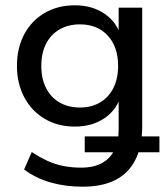

<svg xmlns="http://www.w3.org/2000/svg" viewBox="-20 -516 630 725"><path d="M292 189Q227 189 171 173Q115 157 71 124L100 58Q130 78 159.5 91.5Q189 105 220.5 111Q252 117 286 117Q334 117 365.5 99.5Q397 82 412 50L422 59H300V-1H432L424 19Q426 8 427 -2.5Q428 -13 428 -26V-158H437Q422 -102 375 -70Q328 -38 263 -38Q198 -38 148.5 -67.5Q99 -97 71.5 -149Q44 -201 44 -267Q44 -335 71.5 -386.5Q99 -438 148.5 -467Q198 -496 263 -496Q328 -496 375 -464Q422 -432 437 -377H428V-487H517V-38Q517 -21 515.5 -5.5Q514 10 512 23L506 -1H582V59H484L506 49Q486 119 432.5 154Q379 189 292 189ZM282 -110Q326 -110 358.5 -129.5Q391 -149 408.5 -184.5Q426 -220 426 -267Q426 -339 387 -381.5Q348 -424 282 -424Q238 -424 205 -405Q172 -386 154 -351Q136 -316 136 -267Q136 -219 154 -183.5Q172 -148 205 -129Q238 -110 282 -110Z"/></svg>

Font: Nunito Sans 12pt Medium
Style: Regular
Weight: 500
Designer: Vernon Adams
Foundry: Vernon Adams
Version: Version 3.101;gftools[0.9.27]